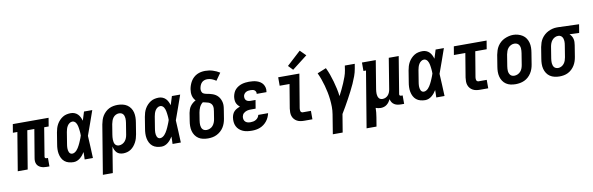

<svg xmlns="http://www.w3.org/2000/svg" viewBox="-59 -1364 6639 2151"><g transform="rotate(-10 3260.0 -288.5)"><path d="M368 8Q351 8 334.5 5.5Q318 3 303 -3.5Q288 -10 276 -20.5Q264 -31 257.5 -46Q251 -61 250 -77.5Q249 -94 252 -111L306 -434H226L154 0H41L113 -434H62L78 -530H485L469 -434H418L365 -111Q364 -107 364.5 -102Q365 -97 368 -94Q371 -91 375 -89.5Q379 -88 384 -88H400V8Z M676 8Q649 8 622 1Q595 -6 575 -22.5Q555 -39 543 -62.5Q531 -86 526 -112.5Q521 -139 522 -167Q523 -195 528 -222L549 -352Q553 -376 560 -399Q567 -422 579 -443.5Q591 -465 608.5 -483.5Q626 -502 647 -515Q668 -528 692 -533Q716 -538 739 -538Q762 -538 782.5 -529.5Q803 -521 817.5 -506Q832 -491 841.5 -471.5Q851 -452 857 -431Q865 -456 872.5 -480.5Q880 -505 888 -530H982Q957 -461 933.5 -392Q910 -323 884 -254Q888 -191 890.5 -127.5Q893 -64 896 0H802Q803 -21 803.5 -42Q804 -63 804 -84Q793 -66 780 -50Q767 -34 750.5 -20.5Q734 -7 715 0.5Q696 8 676 8ZM676 -88Q691 -88 704 -95.5Q717 -103 727.5 -114Q738 -125 746 -138Q754 -151 761 -164Q768 -177 774 -190.5Q780 -204 785.5 -217.5Q791 -231 796.5 -244.5Q802 -258 806 -272Q806 -285 805.5 -297.5Q805 -310 803.5 -322.5Q802 -335 800.5 -347.5Q799 -360 796.5 -372.5Q794 -385 790 -396.5Q786 -408 779.5 -418Q773 -428 762.5 -435Q752 -442 739 -442Q722 -442 706.5 -431Q691 -420 681.5 -404Q672 -388 667 -371Q662 -354 659 -337L638 -207Q636 -195 634.5 -183Q633 -171 633 -158.5Q633 -146 635 -134.5Q637 -123 641.5 -112.5Q646 -102 655 -95Q664 -88 676 -88Z M973 205 1065 -352Q1070 -377 1077.5 -401Q1085 -425 1098.5 -447Q1112 -469 1131.5 -487.5Q1151 -506 1174 -517.5Q1197 -529 1222 -533.5Q1247 -538 1271 -538Q1300 -538 1328 -531.5Q1356 -525 1378.5 -510Q1401 -495 1416.5 -472Q1432 -449 1438.5 -422Q1445 -395 1444.5 -366Q1444 -337 1439 -308L1418 -178Q1414 -155 1407.5 -133Q1401 -111 1390 -90Q1379 -69 1363.5 -50Q1348 -31 1328 -17.5Q1308 -4 1285 2Q1262 8 1240 8Q1219 8 1199.5 1.5Q1180 -5 1167 -19Q1154 -33 1146 -51Q1138 -69 1134 -89L1086 205ZM1208 -88Q1228 -88 1246.5 -97Q1265 -106 1278 -121.5Q1291 -137 1298 -155.5Q1305 -174 1308 -193L1329 -323Q1331 -337 1332 -350Q1333 -363 1332 -376Q1331 -389 1327 -401.5Q1323 -414 1315 -423.5Q1307 -433 1295 -437.5Q1283 -442 1269 -442Q1251 -442 1233 -433Q1215 -424 1203 -408Q1191 -392 1185 -373.5Q1179 -355 1175 -337L1156 -220Q1154 -206 1152.5 -192Q1151 -178 1151.5 -164Q1152 -150 1154.5 -136.5Q1157 -123 1163.5 -112Q1170 -101 1182 -94.5Q1194 -88 1208 -88Z M1676 8Q1649 8 1622 1Q1595 -6 1575 -22.5Q1555 -39 1543 -62.5Q1531 -86 1526 -112.5Q1521 -139 1522 -167Q1523 -195 1528 -222L1549 -352Q1553 -376 1560 -399Q1567 -422 1579 -443.5Q1591 -465 1608.5 -483.5Q1626 -502 1647 -515Q1668 -528 1692 -533Q1716 -538 1739 -538Q1762 -538 1782.5 -529.5Q1803 -521 1817.5 -506Q1832 -491 1841.5 -471.5Q1851 -452 1857 -431Q1865 -456 1872.5 -480.5Q1880 -505 1888 -530H1982Q1957 -461 1933.5 -392Q1910 -323 1884 -254Q1888 -191 1890.5 -127.5Q1893 -64 1896 0H1802Q1803 -21 1803.5 -42Q1804 -63 1804 -84Q1793 -66 1780 -50Q1767 -34 1750.5 -20.5Q1734 -7 1715 0.5Q1696 8 1676 8ZM1676 -88Q1691 -88 1704 -95.5Q1717 -103 1727.5 -114Q1738 -125 1746 -138Q1754 -151 1761 -164Q1768 -177 1774 -190.5Q1780 -204 1785.5 -217.5Q1791 -231 1796.5 -244.5Q1802 -258 1806 -272Q1806 -285 1805.5 -297.5Q1805 -310 1803.5 -322.5Q1802 -335 1800.5 -347.5Q1799 -360 1796.5 -372.5Q1794 -385 1790 -396.5Q1786 -408 1779.5 -418Q1773 -428 1762.5 -435Q1752 -442 1739 -442Q1722 -442 1706.5 -431Q1691 -420 1681.5 -404Q1672 -388 1667 -371Q1662 -354 1659 -337L1638 -207Q1636 -195 1634.5 -183Q1633 -171 1633 -158.5Q1633 -146 1635 -134.5Q1637 -123 1641.5 -112.5Q1646 -102 1655 -95Q1664 -88 1676 -88Z M2206 8Q2177 8 2148.5 2Q2120 -4 2097.5 -19Q2075 -34 2059.5 -57Q2044 -80 2037 -107.5Q2030 -135 2030.5 -164Q2031 -193 2036 -222L2050 -310Q2054 -329 2060.5 -348Q2067 -367 2079 -383.5Q2091 -400 2107 -413.5Q2123 -427 2141 -436Q2129 -448 2120.5 -463.5Q2112 -479 2108 -496.5Q2104 -514 2104 -532.5Q2104 -551 2107 -570Q2111 -593 2119 -615Q2127 -637 2139.5 -658Q2152 -679 2170.5 -696Q2189 -713 2210.5 -723.5Q2232 -734 2255.5 -738.5Q2279 -743 2302 -743Q2348 -743 2389.5 -730Q2431 -717 2467 -694L2409 -612Q2387 -627 2362 -637Q2337 -647 2309 -647Q2292 -647 2275 -641Q2258 -635 2246 -622Q2234 -609 2227.5 -592.5Q2221 -576 2218 -559Q2215 -541 2220.5 -523.5Q2226 -506 2241 -498Q2256 -490 2274 -487Q2292 -484 2309 -480Q2326 -476 2342.5 -470Q2359 -464 2373.5 -455Q2388 -446 2400 -433Q2412 -420 2420 -405Q2428 -390 2433 -373Q2438 -356 2439 -338.5Q2440 -321 2437.5 -302.5Q2435 -284 2432 -265L2418 -178Q2414 -153 2405.5 -128.5Q2397 -104 2383 -82Q2369 -60 2348.5 -42Q2328 -24 2304.5 -12.5Q2281 -1 2256 3.5Q2231 8 2206 8ZM2206 -88Q2225 -88 2244.5 -96.5Q2264 -105 2277 -120.5Q2290 -136 2297.5 -155Q2305 -174 2308 -193L2322 -281Q2325 -297 2325.5 -313.5Q2326 -330 2321 -345Q2316 -360 2304.5 -370.5Q2293 -381 2278.5 -386Q2264 -391 2248 -394Q2232 -397 2217 -401Q2204 -392 2194 -379Q2184 -366 2177.5 -352Q2171 -338 2167 -323.5Q2163 -309 2160 -294L2146 -207Q2144 -193 2143 -179.5Q2142 -166 2143 -153.5Q2144 -141 2148 -128.5Q2152 -116 2160 -106.5Q2168 -97 2180.5 -92.5Q2193 -88 2206 -88Z M2705 8Q2678 8 2652 4.5Q2626 1 2603 -9Q2580 -19 2561.5 -35.5Q2543 -52 2532 -74.5Q2521 -97 2518.5 -123Q2516 -149 2520 -175Q2523 -193 2530.5 -211Q2538 -229 2551.5 -242.5Q2565 -256 2582.5 -265.5Q2600 -275 2618 -282Q2604 -292 2593.5 -305.5Q2583 -319 2577.5 -335Q2572 -351 2571.5 -369.5Q2571 -388 2574 -406Q2578 -426 2586.5 -446Q2595 -466 2610 -482Q2625 -498 2644.5 -509.5Q2664 -521 2684 -527Q2704 -533 2725 -535.5Q2746 -538 2766 -538Q2789 -538 2811 -535.5Q2833 -533 2853.5 -526.5Q2874 -520 2892 -508.5Q2910 -497 2922 -479.5Q2934 -462 2939 -440.5Q2944 -419 2940 -397Q2940 -395 2939.5 -393Q2939 -391 2939 -389H2827Q2827 -389 2827.5 -390Q2828 -391 2828 -392Q2830 -403 2825 -414Q2820 -425 2811 -431.5Q2802 -438 2790 -440Q2778 -442 2766 -442Q2753 -442 2740 -440Q2727 -438 2715 -431.5Q2703 -425 2694.5 -413.5Q2686 -402 2684 -390Q2682 -376 2685 -362.5Q2688 -349 2697.5 -340Q2707 -331 2720 -327.5Q2733 -324 2747 -324H2803L2787 -228H2731Q2721 -228 2710.5 -227Q2700 -226 2689 -223Q2678 -220 2668 -214.5Q2658 -209 2649.5 -201.5Q2641 -194 2636.5 -183.5Q2632 -173 2630 -163Q2628 -147 2632 -131.5Q2636 -116 2647 -106Q2658 -96 2673 -92Q2688 -88 2705 -88Q2720 -88 2736 -91Q2752 -94 2766.5 -102.5Q2781 -111 2791 -124.5Q2801 -138 2804 -154H2916Q2911 -131 2901 -108.5Q2891 -86 2875.5 -66.5Q2860 -47 2840 -32Q2820 -17 2797.5 -8Q2775 1 2751.5 4.5Q2728 8 2705 8Z M3300 0Q3278 0 3257 -3.5Q3236 -7 3218 -17Q3200 -27 3187 -42.5Q3174 -58 3167.5 -77.5Q3161 -97 3161 -119Q3161 -141 3164 -163L3209 -434H3097V-530H3338L3274 -147Q3273 -138 3273 -129.5Q3273 -121 3275.5 -113.5Q3278 -106 3285 -101Q3292 -96 3300 -96H3393V0ZM3277 -584 3227 -636 3386 -782 3450 -718Z M3589 205 3625 -16Q3632 -58 3631.5 -100.5Q3631 -143 3626.5 -184.5Q3622 -226 3614 -266Q3606 -306 3595 -345.5Q3584 -385 3570.5 -423Q3557 -461 3540 -497L3641 -538Q3660 -499 3674.5 -458.5Q3689 -418 3701 -375.5Q3713 -333 3722.5 -290Q3732 -247 3737 -203Q3754 -236 3770.5 -269.5Q3787 -303 3801.5 -337.5Q3816 -372 3828.5 -406.5Q3841 -441 3847 -477L3855 -530H3968L3959 -477Q3952 -435 3937 -394Q3922 -353 3904 -313Q3886 -273 3865.5 -233.5Q3845 -194 3824 -155Q3803 -116 3780.5 -77Q3758 -38 3735 0L3701 205Z M3973 205 4079 -434H4050V-530H4207L4154 -207Q4152 -194 4151 -180.5Q4150 -167 4150.5 -154.5Q4151 -142 4154.5 -130Q4158 -118 4164.5 -108Q4171 -98 4182.5 -93Q4194 -88 4207 -88Q4225 -88 4241.5 -95.5Q4258 -103 4270 -116.5Q4282 -130 4288.5 -146.5Q4295 -163 4298 -180L4355 -530H4468L4399 -111Q4398 -107 4398.5 -102Q4399 -97 4402 -94Q4405 -91 4409.5 -89.5Q4414 -88 4418 -88H4435V8H4402Q4382 8 4362 4.5Q4342 1 4325 -9.5Q4308 -20 4297.5 -36.5Q4287 -53 4284 -72Q4276 -56 4264.5 -40.5Q4253 -25 4238 -13.5Q4223 -2 4205 3Q4187 8 4170 8Q4155 8 4140.5 5Q4126 2 4113 -3Q4113 23 4110 49.5Q4107 76 4103 102L4086 205Z M4676 8Q4649 8 4622 1Q4595 -6 4575 -22.5Q4555 -39 4543 -62.5Q4531 -86 4526 -112.5Q4521 -139 4522 -167Q4523 -195 4528 -222L4549 -352Q4553 -376 4560 -399Q4567 -422 4579 -443.5Q4591 -465 4608.5 -483.5Q4626 -502 4647 -515Q4668 -528 4692 -533Q4716 -538 4739 -538Q4762 -538 4782.5 -529.5Q4803 -521 4817.5 -506Q4832 -491 4841.5 -471.5Q4851 -452 4857 -431Q4865 -456 4872.5 -480.5Q4880 -505 4888 -530H4982Q4957 -461 4933.5 -392Q4910 -323 4884 -254Q4888 -191 4890.5 -127.5Q4893 -64 4896 0H4802Q4803 -21 4803.5 -42Q4804 -63 4804 -84Q4793 -66 4780 -50Q4767 -34 4750.5 -20.5Q4734 -7 4715 0.5Q4696 8 4676 8ZM4676 -88Q4691 -88 4704 -95.5Q4717 -103 4727.5 -114Q4738 -125 4746 -138Q4754 -151 4761 -164Q4768 -177 4774 -190.5Q4780 -204 4785.5 -217.5Q4791 -231 4796.5 -244.5Q4802 -258 4806 -272Q4806 -285 4805.5 -297.5Q4805 -310 4803.5 -322.5Q4802 -335 4800.5 -347.5Q4799 -360 4796.5 -372.5Q4794 -385 4790 -396.5Q4786 -408 4779.5 -418Q4773 -428 4762.5 -435Q4752 -442 4739 -442Q4722 -442 4706.5 -431Q4691 -420 4681.5 -404Q4672 -388 4667 -371Q4662 -354 4659 -337L4638 -207Q4636 -195 4634.5 -183Q4633 -171 4633 -158.5Q4633 -146 4635 -134.5Q4637 -123 4641.5 -112.5Q4646 -102 4655 -95Q4664 -88 4676 -88Z M5300 0Q5278 0 5257 -3.5Q5236 -7 5218 -17Q5200 -27 5187 -42.5Q5174 -58 5167.5 -77.5Q5161 -97 5161 -119Q5161 -141 5164 -163L5209 -434H5079L5095 -530H5468L5452 -434H5322L5274 -147Q5273 -138 5273 -129.5Q5273 -121 5275.5 -113.5Q5278 -106 5285 -101Q5292 -96 5300 -96H5393V0Z M5705 8Q5676 8 5648 2Q5620 -4 5597 -19.5Q5574 -35 5559 -58Q5544 -81 5537 -108Q5530 -135 5530.5 -164Q5531 -193 5536 -222L5557 -352Q5562 -377 5570 -401.5Q5578 -426 5592.5 -448.5Q5607 -471 5627.5 -489Q5648 -507 5672 -518Q5696 -529 5721 -535Q5746 -541 5771 -541Q5800 -541 5827.5 -533Q5855 -525 5878 -510Q5901 -495 5916 -472Q5931 -449 5938 -422Q5945 -395 5944.5 -366Q5944 -337 5939 -308L5918 -178Q5914 -153 5905.5 -128.5Q5897 -104 5882.5 -81.5Q5868 -59 5848 -41Q5828 -23 5804 -12Q5780 -1 5754.5 3.5Q5729 8 5705 8ZM5707 -88Q5726 -88 5745 -96.5Q5764 -105 5777.5 -120.5Q5791 -136 5798 -155Q5805 -174 5808 -193L5829 -323Q5831 -337 5832 -350.5Q5833 -364 5832 -377Q5831 -390 5826.5 -402.5Q5822 -415 5813.5 -424Q5805 -433 5792.5 -437.5Q5780 -442 5766 -442Q5747 -442 5728.5 -433Q5710 -424 5697 -408.5Q5684 -393 5677.5 -374.5Q5671 -356 5667 -337L5646 -207Q5644 -193 5643 -179.5Q5642 -166 5643 -153Q5644 -140 5648.5 -128Q5653 -116 5661 -106.5Q5669 -97 5681 -92.5Q5693 -88 5707 -88Z M6204 8Q6175 8 6147 1.5Q6119 -5 6096.5 -20Q6074 -35 6059 -58Q6044 -81 6037 -108Q6030 -135 6030.5 -164Q6031 -193 6036 -222L6057 -352Q6062 -377 6070 -401Q6078 -425 6092.5 -446.5Q6107 -468 6127 -485.5Q6147 -503 6170.5 -514.5Q6194 -526 6218.5 -532Q6243 -538 6267 -538Q6271 -538 6275 -538Q6279 -538 6283 -538L6520 -530L6504 -434L6395 -438Q6408 -426 6417 -411.5Q6426 -397 6430.5 -380Q6435 -363 6434.5 -344.5Q6434 -326 6431 -308L6410 -178Q6406 -153 6398 -129Q6390 -105 6376.5 -83Q6363 -61 6343.5 -42.5Q6324 -24 6301 -12.5Q6278 -1 6253 3.5Q6228 8 6204 8ZM6206 -88Q6224 -88 6242 -97.5Q6260 -107 6272 -122.5Q6284 -138 6290.5 -156.5Q6297 -175 6300 -193L6321 -323Q6323 -336 6324.5 -348.5Q6326 -361 6325 -373.5Q6324 -386 6321 -397.5Q6318 -409 6311.5 -419Q6305 -429 6294.5 -435Q6284 -441 6272 -442H6267Q6265 -442 6263.5 -442Q6262 -442 6261 -442Q6243 -442 6225 -432Q6207 -422 6195 -406.5Q6183 -391 6176.5 -373Q6170 -355 6167 -337L6146 -207Q6144 -193 6143 -180Q6142 -167 6143 -154Q6144 -141 6148 -128.5Q6152 -116 6160 -106.5Q6168 -97 6180.5 -92.5Q6193 -88 6206 -88Z"/></g></svg>

Font: Iosevka Curly Slab Oblique
Style: Bold
Weight: 700
Italic angle: -9°
Monospace: yes
Designer: Belleve Invis
Foundry: Belleve Invis
Version: Version 11.1.0; ttfautohint (v1.8.3)